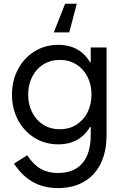

<svg xmlns="http://www.w3.org/2000/svg" viewBox="-20 -750 638 995"><path d="M282.2 -2Q213.9 -2 159.2 -35.6Q104.5 -69.3 73.2 -128.4Q42 -187.5 42 -259.8Q42 -332 73.2 -391.1Q104.5 -450.2 159.2 -483.9Q213.9 -517.6 282.2 -517.6Q345.7 -517.6 391.1 -487.3Q436.5 -457 460.4 -399.4Q484.4 -341.8 484.4 -259.8L434.6 -427.7H497.1V-91.8H434.6L484.4 -259.8Q484.4 -178.7 460.4 -120.6Q436.5 -62.5 391.1 -32.2Q345.7 -2 282.2 -2ZM454.1 -259.8Q454.1 -312.5 433.1 -353Q412.1 -393.6 375 -416.5Q337.9 -439.5 290 -439.5Q242.2 -439.5 205.1 -416.5Q168 -393.6 147 -352.5Q126 -311.5 126 -259.8Q126 -208 147 -167Q168 -126 205.1 -103Q242.2 -80.1 290 -80.1Q337.9 -80.1 375 -103Q412.1 -126 433.1 -167Q454.1 -208 454.1 -259.8ZM52.7 97.7 121.1 54.7Q153.3 103.5 190.9 125Q228.5 146.5 280.3 146.5Q363.3 146.5 406.7 96.2Q450.2 45.9 450.2 -50.8V-118.2L472.7 -252L450.2 -402.3V-503.9H532.2V-50.8Q532.2 35.2 502 97.2Q471.7 159.2 415 191.9Q358.4 224.6 280.3 224.6Q206.1 224.6 149.9 192.9Q93.8 161.1 52.7 97.7ZM317.4 -730.5H377.9L338.9 -582H258.8Z"/></svg>

Font: Wanted Sans Variable
Style: Regular
Weight: 400
Designer: Original Design by Kil Hyung-jin and Kang Hanbin, Wanted Lab, Inc; Hangeul from Source Han Sans by Jang Soo-young and Ka
Foundry: Wanted Lab, Inc.
Version: Version 1.003;Glyphs 3.2 (3227)